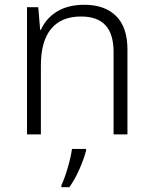

<svg xmlns="http://www.w3.org/2000/svg" viewBox="-20 -562 640 803"><path d="M93 -532H140L148 -437H151Q172 -485 218 -513.5Q264 -542 333 -542Q418 -542 465.5 -495Q513 -448 513 -356V0H455V-344Q455 -420 421 -456.5Q387 -493 319 -493Q236 -493 193.5 -441Q151 -389 151 -289V0H93ZM237 212Q249 188 263 140.5Q277 93 281 61H340V68Q331 103 312 146Q293 189 270 221H237Z"/></svg>

Font: Noto Sans Mono UI Light
Style: Regular
Weight: 300
Monospace: yes
Designer: Monotype Design team
Foundry: Monotype Imaging Inc.
Version: Version 1.000